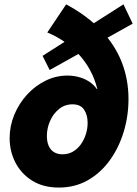

<svg xmlns="http://www.w3.org/2000/svg" viewBox="-20 -846 624 874"><path d="M248 7.8Q177.2 7.8 127.2 -23.2Q77.1 -54.2 50.5 -105.5Q23.9 -156.7 23.9 -217.3Q23.9 -272.9 45.2 -324Q66.4 -375 103 -415Q139.6 -455.1 187 -478.5Q234.4 -502 287.1 -502Q316.9 -502 345.2 -493.4Q373.5 -484.9 396.5 -466.8Q419.4 -448.7 432.6 -419.9L409.2 -440.4H453.1L426.8 -422.9Q418.9 -465.3 400.4 -505.9Q381.8 -546.4 352.5 -582.5Q323.2 -618.7 283.9 -648.2Q244.6 -677.7 195.3 -698.2L281.2 -826.2Q377.4 -774.4 440.4 -708Q503.4 -641.6 534.2 -563Q564.9 -484.4 564.9 -395Q564.9 -317.9 543 -245.6Q521 -173.3 479.7 -116.2Q438.5 -59.1 379.9 -25.6Q321.3 7.8 248 7.8ZM264.6 -143.6Q291 -143.6 312 -155.8Q333 -168 347.9 -188.7Q362.8 -209.5 370.8 -235.1Q378.9 -260.7 378.9 -287.1Q378.9 -323.2 362.5 -347.2Q346.2 -371.1 310.1 -371.1Q274.9 -371.1 248.5 -349.6Q222.2 -328.1 207.8 -295.2Q193.4 -262.2 193.4 -227.1Q193.4 -200.7 201.7 -181.9Q210 -163.1 226.1 -153.3Q242.2 -143.6 264.6 -143.6ZM206.1 -527.3 173.8 -591.8 542 -826.2 584 -738.3Z"/></svg>

Font: Reddit Sans Black
Style: Italic
Weight: 900
Italic angle: -11.25°
Designer: Stephen Hutchings
Version: Version 1.013